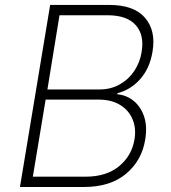

<svg xmlns="http://www.w3.org/2000/svg" viewBox="-20 -747 684 767"><path d="M59.7 0 180.4 -727.3H416.5Q515.6 -727.3 559.7 -675.6Q603.7 -623.9 589.1 -539.8Q578.1 -473.7 540 -430.9Q501.8 -388.1 448.9 -374.6L448.5 -370.4Q485.4 -367.2 514 -343.9Q542.6 -320.7 555.8 -281.1Q568.9 -241.5 560 -188.6Q546.2 -105.1 483.3 -52.6Q420.5 0 315 0ZM111.2 -41.2H322.1Q404.1 -41.2 454.9 -82.4Q505.7 -123.6 517 -188.6Q524.9 -234.4 509.4 -270.8Q494 -307.2 459.3 -328.1Q424.7 -349.1 374.6 -349.1H162.3ZM169.4 -389.6H376.4Q422.6 -389.6 458.3 -409.8Q494 -430 516.7 -464.1Q539.4 -498.2 545.8 -539.8Q557.2 -607.6 522 -646.8Q486.9 -686.1 409.4 -686.1H217.7Z"/></svg>

Font: Inter Extra Light  BETA
Style: Italic
Weight: 200
Italic angle: 9.39999°
Designer: Rasmus Andersson
Foundry: rsms
Version: Version 3.011;git-f93a4a705